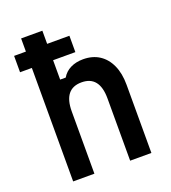

<svg xmlns="http://www.w3.org/2000/svg" viewBox="-151 -959 952 1070"><g transform="rotate(-20 325.0 -424.0)"><path d="M28 -673V-770H356V-673ZM98 0V-848H224V-558H257Q275 -589 307.5 -605Q340 -621 382 -621Q438 -621 478 -595Q518 -569 540 -520.5Q562 -472 562 -404V0H436V-369Q436 -436 409.5 -469.5Q383 -503 330 -503Q277 -503 250.5 -469.5Q224 -436 224 -369V0Z"/></g></svg>

Font: Martian Mono SemiCondensed Medium
Style: Regular
Weight: 500
Width: 4
Designer: Roman Shamin
Foundry: Evil Martians
Version: Version 1.000